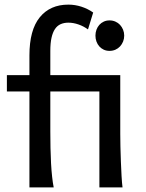

<svg xmlns="http://www.w3.org/2000/svg" viewBox="-20 -811 633 831"><path d="M393.1 -656.7Q393.1 -670.4 397.5 -682.4Q401.9 -694.3 409.9 -703.4Q418 -712.4 429.2 -717.5Q440.4 -722.7 454.1 -722.7Q467.8 -722.7 479.5 -717.5Q491.2 -712.4 499.5 -703.4Q507.8 -694.3 512.7 -682.4Q517.6 -670.4 517.6 -656.7Q517.6 -643.1 512.7 -631.1Q507.8 -619.1 499.5 -610.1Q491.2 -601.1 479.5 -595.9Q467.8 -590.8 454.1 -590.8Q440.4 -590.8 429.2 -595.9Q418 -601.1 409.9 -610.1Q401.9 -619.1 397.5 -631.1Q393.1 -643.1 393.1 -656.7ZM107.4 -485.8V-571.3Q107.4 -681.2 152.1 -736.1Q196.8 -791 275.9 -791Q304.7 -791 332.5 -782Q360.4 -772.9 383.3 -756.8L360.8 -683.6Q342.3 -697.3 319.8 -705.1Q297.4 -712.9 275.9 -712.9Q256.8 -712.9 242.2 -706.3Q227.5 -699.7 217.8 -685.1Q208 -670.4 202.9 -647.2Q197.8 -624 197.8 -590.8V-485.8H500.5V-231.9Q500.5 -208.5 501.2 -176.5Q502 -144.5 503.2 -111.8Q504.4 -79.1 506.1 -49.3Q507.8 -19.5 510.3 0H410.2V-415H197.8V-241.7Q197.8 -206.1 198.5 -171.1Q199.2 -136.2 200.9 -104.5Q202.6 -72.8 205.6 -45.9Q208.5 -19 212.4 0H107.4V-415H9.8V-485.8Z"/></svg>

Font: Andika Afr
Style: Regular
Weight: 400
Designer: Victor Gaultney, Annie Olsen, Julie Remington, Don Collingsworth, Eric Hays, Becca Hirsbrunner
Foundry: SIL International
Version: Version 5.000